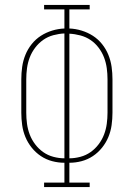

<svg xmlns="http://www.w3.org/2000/svg" viewBox="-20 -755 540 775"><path d="M158 0V-18H240V-98Q215 -98 190.5 -104.5Q166 -111 145 -125Q124 -139 108 -159Q92 -179 82.5 -202Q73 -225 69.5 -250Q66 -275 66 -300V-435Q66 -460 69.5 -485Q73 -510 82.5 -533.5Q92 -557 108 -577Q124 -597 145 -610.5Q166 -624 190.5 -631.5Q215 -639 240 -640V-717H158V-735H342V-717H260V-640Q285 -639 309.5 -631.5Q334 -624 355 -610.5Q376 -597 392 -577Q408 -557 417.5 -533.5Q427 -510 430.5 -485Q434 -460 434 -435V-300Q434 -275 430.5 -250Q427 -225 417.5 -202Q408 -179 392 -159Q376 -139 355 -125Q334 -111 309.5 -104.5Q285 -98 260 -98V-18H342V0ZM240 -116V-620Q218 -619 195.5 -613Q173 -607 154.5 -594Q136 -581 122 -562.5Q108 -544 100 -523Q92 -502 89 -479.5Q86 -457 86 -435V-300Q86 -278 89 -255.5Q92 -233 100 -212Q108 -191 122 -172.5Q136 -154 154.5 -141Q173 -128 195.5 -122Q218 -116 240 -116ZM260 -116Q282 -116 304.5 -122Q327 -128 345.5 -141Q364 -154 378 -172.5Q392 -191 400 -212Q408 -233 411 -255.5Q414 -278 414 -300V-435Q414 -457 411 -479.5Q408 -502 400 -523Q392 -544 378 -562.5Q364 -581 345.5 -593.5Q327 -606 304.5 -612Q282 -618 260 -619Z"/></svg>

Font: Iosevka Slab Thin
Style: Regular
Weight: 100
Monospace: yes
Designer: Belleve Invis
Foundry: Belleve Invis
Version: Version 11.1.0; ttfautohint (v1.8.3)